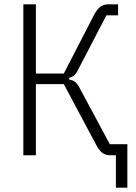

<svg xmlns="http://www.w3.org/2000/svg" viewBox="-20 -718 630 888"><path d="M516 150V-30L540 0H488Q470 0 455.5 -9.5Q441 -19 427 -44L275 -329H146V0H88V-698H146V-378H275L416 -651Q429 -675 444 -686.5Q459 -698 481 -698H526V-647H472L343 -399Q333 -378 324 -370Q315 -362 300 -358V-350Q316 -348 327.5 -339Q339 -330 351 -306L488 -51H569V150Z"/></svg>

Font: IBM Plex Sans Condensed Light
Style: Regular
Weight: 300
Width: 3
Designer: Mike Abbink, Paul van der Laan, Pieter van Rosmalen
Foundry: Bold Monday
Version: Version 3.201